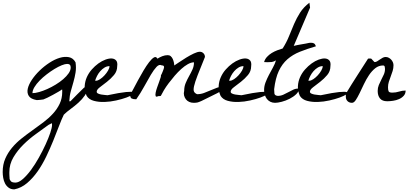

<svg xmlns="http://www.w3.org/2000/svg" viewBox="-192 -768 3054 1436"><path d="M-171.9 518.6Q-171.9 462.9 -152.8 418.9Q-133.8 375 -102.5 337.4Q-71.3 299.8 -31.2 268.1Q8.8 236.3 50.8 206.5Q92.8 176.8 132.8 146.5Q172.9 116.2 204.1 82Q235.4 47.9 254.4 7.8Q273.4 -32.2 273.4 -81.1Q273.4 -83 273.4 -90.3Q273.4 -97.7 272.5 -99.6Q265.6 -93.8 246.1 -82.5Q226.6 -71.3 204.6 -59.1Q182.6 -46.9 162.1 -37.1Q141.6 -27.3 132.8 -24.4Q131.8 -24.4 125.5 -23.4Q119.1 -22.5 110.8 -21.5Q102.5 -20.5 94.7 -20Q86.9 -19.5 82 -19.5Q38.1 -27.3 23.4 -50.3Q8.8 -73.2 15.6 -104.5Q22.5 -135.7 46.4 -171.4Q70.3 -207 104 -239.7Q137.7 -272.5 177.2 -298.3Q216.8 -324.2 254.4 -335.4Q292 -346.7 323.7 -340.3Q355.5 -334 373 -301.8Q378.9 -260.7 373 -225.1Q367.2 -189.5 357.4 -155.3Q347.7 -121.1 337.9 -86.4Q328.1 -51.8 326.2 -10.7H335Q340.8 -16.6 355 -31.2Q369.1 -45.9 385.3 -62Q401.4 -78.1 416 -92.3Q430.7 -106.4 436.5 -112.3Q439.5 -115.2 448.7 -120.1Q458 -125 461.9 -125V-122.1V-120.1Q461.9 -119.1 462.9 -119.1Q462.9 -84 442.9 -54.7Q422.9 -25.4 394.5 0Q366.2 25.4 335.9 47.4Q305.7 69.3 285.2 89.8Q268.6 124 249 175.3Q229.5 226.6 206.1 284.7Q182.6 342.8 153.8 402.8Q125 462.9 89.4 513.7Q53.7 564.5 10.7 601.1Q-32.2 637.7 -85 648.4Q-110.4 648.4 -127.4 635.7Q-144.5 623 -154.3 604Q-164.1 585 -168 562Q-171.9 539.1 -171.9 518.6ZM-120.1 571.3Q-112.3 589.8 -101.6 593.8Q-90.8 597.7 -77.1 597.7Q-51.8 597.7 -21.5 571.3Q8.8 544.9 39.6 503.4Q70.3 461.9 98.6 411.1Q127 360.4 148.9 312.5Q170.9 264.6 184.1 225.1Q197.3 185.5 197.3 166Q197.3 164.1 196.8 159.7Q196.3 155.3 196.3 153.3Q193.4 155.3 183.1 159.7Q172.9 164.1 170.9 166Q129.9 196.3 78.6 232.9Q27.3 269.5 -17.1 313.5Q-61.5 357.4 -91.8 408.7Q-122.1 460 -122.1 519.5Q-122.1 522.5 -122.1 530.3Q-122.1 538.1 -121.6 545.9Q-121.1 553.7 -120.6 561Q-120.1 568.4 -120.1 571.3ZM310.5 -290Q294.9 -290 269.5 -279.8Q244.1 -269.5 215.3 -252Q186.5 -234.4 157.2 -211.9Q127.9 -189.5 104 -165Q80.1 -140.6 65.4 -116.2Q50.8 -91.8 50.8 -71.3Q71.3 -71.3 100.6 -79.6Q129.9 -87.9 161.6 -102.1Q193.4 -116.2 224.6 -135.3Q255.9 -154.3 280.8 -175.8Q305.7 -197.3 321.3 -219.7Q336.9 -242.2 336.9 -263.7Q336.9 -290 310.5 -290Z M456.1 -50.8Q439.5 -87.9 441.4 -123.5Q443.4 -159.2 457.5 -190.9Q471.7 -222.7 494.6 -248.5Q517.6 -274.4 543.9 -293.5Q570.3 -312.5 597.2 -322.3Q624 -332 644.5 -330.6Q665 -329.1 676.8 -315.4Q688.5 -301.8 684.6 -273.4Q684.6 -235.4 660.6 -207Q636.7 -178.7 607.9 -156.2Q579.1 -133.8 555.2 -115.7Q531.2 -97.7 531.2 -82Q531.2 -73.2 541.5 -68.4Q551.8 -63.5 565.4 -61Q579.1 -58.6 592.8 -57.6Q606.4 -56.6 612.3 -55.7Q704.1 -75.2 750 -79.6Q795.9 -84 807.6 -78.6Q819.3 -73.2 803.2 -62Q787.1 -50.8 753.9 -38.6Q720.7 -26.4 676.8 -16.6Q632.8 -6.8 589.8 -5.4Q546.9 -3.9 510.3 -13.7Q473.6 -23.4 456.1 -50.8ZM627 -273.4Q607.4 -273.4 589.8 -262.7Q572.3 -252 558.1 -235.8Q543.9 -219.7 534.2 -200.7Q524.4 -181.6 519.5 -165Q521.5 -164.1 522.5 -164.1H525.4Q539.1 -164.1 556.6 -175.8Q574.2 -187.5 589.8 -204.6Q605.5 -221.7 616.2 -240.2Q627 -258.8 627 -273.4Z M1256.8 1Q1238.3 1 1223.1 -5.9Q1208 -12.7 1198.2 -25.4Q1188.5 -38.1 1184.6 -54.2Q1180.7 -70.3 1185.5 -88.9Q1185.5 -120.1 1196.8 -147Q1208 -173.8 1222.2 -198.7Q1236.3 -223.6 1247.6 -248.5Q1258.8 -273.4 1258.8 -301.8Q1237.3 -301.8 1212.9 -288.1Q1188.5 -274.4 1163.6 -252Q1138.7 -229.5 1114.7 -201.7Q1090.8 -173.8 1069.8 -146Q1048.8 -118.2 1033.7 -92.8Q1018.6 -67.4 1010.7 -50.8Q1008.8 -49.8 1001 -49.3Q993.2 -48.8 991.2 -48.8Q975.6 -41 972.2 -49.3Q968.8 -57.6 972.2 -75.2Q975.6 -92.8 983.4 -114.7Q991.2 -136.7 998.5 -156.7Q1005.9 -176.8 1009.8 -189.9Q1013.7 -203.1 1010.7 -203.1Q1013.7 -207 1017.6 -215.8Q1021.5 -224.6 1025.4 -234.4Q1029.3 -244.1 1032.2 -252.4Q1035.2 -260.7 1035.2 -265.6Q1035.2 -274.4 1028.8 -276.9Q1022.5 -279.3 1016.6 -279.3Q999 -289.1 979 -268.1Q959 -247.1 936 -208.5Q913.1 -169.9 886.2 -120.6Q859.4 -71.3 827.1 -25.4Q804.7 -25.4 793 -31.2Q781.2 -37.1 781.2 -60.5Q789.1 -71.3 804.7 -101.1Q820.3 -130.9 839.8 -167Q859.4 -203.1 881.3 -240.2Q903.3 -277.3 923.3 -303.2Q943.4 -329.1 959.5 -338.4Q975.6 -347.7 985.4 -329.1Q1002 -339.8 1022 -347.7Q1042 -355.5 1062.5 -355.5Q1076.2 -355.5 1085.4 -347.2Q1094.7 -338.9 1100.1 -326.7Q1105.5 -314.5 1108.4 -301.3Q1111.3 -288.1 1111.3 -278.3Q1122.1 -285.2 1147 -302.2Q1171.9 -319.3 1200.7 -336.9Q1229.5 -354.5 1257.3 -367.7Q1285.2 -380.9 1302.7 -380.9Q1318.4 -380.9 1329.6 -369.6Q1340.8 -358.4 1340.8 -341.8Q1305.7 -255.9 1285.6 -204.1Q1265.6 -152.3 1259.3 -123.5Q1252.9 -94.7 1259.3 -82.5Q1265.6 -70.3 1282.2 -63.5Q1308.6 -63.5 1333 -72.3Q1357.4 -81.1 1381.3 -91.8Q1405.3 -102.5 1429.7 -111.3Q1454.1 -120.1 1481.4 -120.1Q1481.4 -109.4 1476.1 -100.1Q1470.7 -90.8 1460 -85.9Q1452.1 -81.1 1432.1 -70.8Q1412.1 -60.5 1388.7 -49.3Q1365.2 -38.1 1344.2 -27.3Q1323.2 -16.6 1314.5 -12.7Q1294.9 -3.9 1284.7 -1.5Q1274.4 1 1256.8 1Z M1458 -50.8Q1441.4 -87.9 1443.4 -123.5Q1445.3 -159.2 1459.5 -190.9Q1473.6 -222.7 1496.6 -248.5Q1519.5 -274.4 1545.9 -293.5Q1572.3 -312.5 1599.1 -322.3Q1626 -332 1646.5 -330.6Q1667 -329.1 1678.7 -315.4Q1690.4 -301.8 1686.5 -273.4Q1686.5 -235.4 1662.6 -207Q1638.7 -178.7 1609.9 -156.2Q1581.1 -133.8 1557.1 -115.7Q1533.2 -97.7 1533.2 -82Q1533.2 -73.2 1543.5 -68.4Q1553.7 -63.5 1567.4 -61Q1581.1 -58.6 1594.7 -57.6Q1608.4 -56.6 1614.3 -55.7Q1706.1 -75.2 1752 -79.6Q1797.9 -84 1809.6 -78.6Q1821.3 -73.2 1805.2 -62Q1789.1 -50.8 1755.9 -38.6Q1722.7 -26.4 1678.7 -16.6Q1634.8 -6.8 1591.8 -5.4Q1548.8 -3.9 1512.2 -13.7Q1475.6 -23.4 1458 -50.8ZM1628.9 -273.4Q1609.4 -273.4 1591.8 -262.7Q1574.2 -252 1560.1 -235.8Q1545.9 -219.7 1536.1 -200.7Q1526.4 -181.6 1521.5 -165Q1523.4 -164.1 1524.4 -164.1H1527.3Q1541 -164.1 1558.6 -175.8Q1576.2 -187.5 1591.8 -204.6Q1607.4 -221.7 1618.2 -240.2Q1628.9 -258.8 1628.9 -273.4Z M1783.2 -94.7Q1783.2 -123 1793.9 -151.4Q1804.7 -179.7 1819.3 -207.5Q1834 -235.4 1849.1 -262.7Q1864.3 -290 1872.1 -316.4Q1853.5 -305.7 1840.3 -304.2Q1827.1 -302.7 1808.6 -302.7Q1806.6 -302.7 1796.4 -303.2Q1786.1 -303.7 1783.2 -303.7Q1789.1 -325.2 1804.7 -342.3Q1820.3 -359.4 1840.3 -371.6Q1860.4 -383.8 1882.3 -392.1Q1904.3 -400.4 1921.9 -405.3Q1951.2 -451.2 1969.7 -497.6Q1988.3 -543.9 2007.3 -588.4Q2026.4 -632.8 2052.2 -673.3Q2078.1 -713.9 2122.1 -748L2127 -710.9L2004.9 -424.8Q2015.6 -427.7 2031.2 -430.7Q2046.9 -433.6 2063 -436.5Q2079.1 -439.5 2094.2 -441.9Q2109.4 -444.3 2120.1 -447.3Q2121.1 -447.3 2126 -447.8Q2130.9 -448.2 2133.8 -448.2Q2147.5 -448.2 2156.2 -443.4Q2165 -438.5 2170.9 -421.9Q2104.5 -402.3 2050.8 -380.9Q1997.1 -359.4 1957.5 -324.7Q1918 -290 1893.1 -236.8Q1868.2 -183.6 1858.4 -100.6Q1858.4 -83 1860.4 -68.4Q1862.3 -53.7 1884.8 -50.8Q1907.2 -50.8 1926.8 -59.6Q1946.3 -68.4 1964.8 -78.6Q1983.4 -88.9 2002.4 -97.7Q2021.5 -106.4 2043.9 -106.4Q2043.9 -83 2023.4 -63.5Q2002.9 -43.9 1974.1 -29.3Q1945.3 -14.6 1915 -6.8Q1884.8 1 1865.2 1Q1845.7 1 1830.1 -6.8Q1814.5 -14.6 1804.2 -27.8Q1793.9 -41 1788.6 -58.6Q1783.2 -76.2 1783.2 -94.7Z M2050.8 -50.8Q2034.2 -87.9 2036.1 -123.5Q2038.1 -159.2 2052.2 -190.9Q2066.4 -222.7 2089.4 -248.5Q2112.3 -274.4 2138.7 -293.5Q2165 -312.5 2191.9 -322.3Q2218.8 -332 2239.3 -330.6Q2259.8 -329.1 2271.5 -315.4Q2283.2 -301.8 2279.3 -273.4Q2279.3 -235.4 2255.4 -207Q2231.4 -178.7 2202.6 -156.2Q2173.8 -133.8 2149.9 -115.7Q2126 -97.7 2126 -82Q2126 -73.2 2136.2 -68.4Q2146.5 -63.5 2160.2 -61Q2173.8 -58.6 2187.5 -57.6Q2201.2 -56.6 2207 -55.7Q2298.8 -75.2 2344.7 -79.6Q2390.6 -84 2402.3 -78.6Q2414.1 -73.2 2397.9 -62Q2381.8 -50.8 2348.6 -38.6Q2315.4 -26.4 2271.5 -16.6Q2227.5 -6.8 2184.6 -5.4Q2141.6 -3.9 2105 -13.7Q2068.4 -23.4 2050.8 -50.8ZM2221.7 -273.4Q2202.1 -273.4 2184.6 -262.7Q2167 -252 2152.8 -235.8Q2138.7 -219.7 2128.9 -200.7Q2119.1 -181.6 2114.3 -165Q2116.2 -164.1 2117.2 -164.1H2120.1Q2133.8 -164.1 2151.4 -175.8Q2168.9 -187.5 2184.6 -204.6Q2200.2 -221.7 2210.9 -240.2Q2221.7 -258.8 2221.7 -273.4Z M2394.5 -43.9Q2394.5 -52.7 2394.5 -57.6Q2394.5 -62.5 2396 -66.9Q2397.5 -71.3 2400.4 -76.2Q2403.3 -81.1 2408.2 -88.9Q2416 -102.5 2437.5 -136.7Q2459 -170.9 2483.4 -209Q2507.8 -247.1 2529.8 -281.2Q2551.8 -315.4 2560.5 -329.1Q2561.5 -330.1 2565.9 -330.1Q2570.3 -330.1 2572.3 -330.1Q2574.2 -330.1 2579.1 -330.1Q2584 -330.1 2585 -329.1Q2585.9 -328.1 2589.4 -324.2Q2592.8 -320.3 2597.2 -315.9Q2601.6 -311.5 2605 -307.6Q2608.4 -303.7 2610.4 -303.7Q2619.1 -303.7 2628.9 -309.6Q2638.7 -315.4 2648.9 -322.8Q2659.2 -330.1 2669.9 -335.9Q2680.7 -341.8 2692.4 -341.8Q2705.1 -341.8 2715.8 -335.9Q2726.6 -330.1 2734.4 -321.3Q2742.2 -312.5 2746.6 -301.8Q2751 -291 2751 -280.3Q2751 -257.8 2744.6 -237.3Q2738.3 -216.8 2730.5 -196.8Q2722.7 -176.8 2716.3 -156.7Q2710 -136.7 2710 -115.2Q2710 -93.8 2714.8 -84.5Q2719.7 -75.2 2742.2 -75.2Q2768.6 -75.2 2792.5 -83Q2816.4 -90.8 2841.8 -90.8Q2841.8 -67.4 2827.6 -51.8Q2813.5 -36.1 2792.5 -26.9Q2771.5 -17.6 2747.6 -14.2Q2723.6 -10.7 2704.1 -10.7Q2667 -10.7 2649.9 -31.7Q2632.8 -52.7 2632.8 -87.9Q2632.8 -111.3 2641.1 -131.8Q2649.4 -152.3 2659.7 -171.9Q2669.9 -191.4 2678.7 -210.9Q2687.5 -230.5 2687.5 -252.9Q2687.5 -258.8 2685.5 -268.6Q2683.6 -278.3 2672.9 -278.3Q2640.6 -278.3 2614.7 -257.8Q2588.9 -237.3 2567.9 -206.1Q2546.9 -174.8 2529.8 -138.7Q2512.7 -102.5 2497.6 -71.3Q2482.4 -40 2468.8 -19.5Q2455.1 1 2440.4 1Q2419.9 1 2407.2 -11.7Q2394.5 -24.4 2394.5 -43.9Z"/></svg>

Font: La Belle Aurore
Style: Regular
Weight: 400
Version: Version 1.001 2001